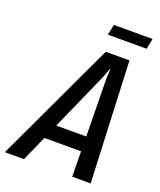

<svg xmlns="http://www.w3.org/2000/svg" viewBox="-204 -934 854 1028"><g transform="rotate(20 223.5 -420.0)"><path d="M331 -144H122L58 0H-51L273 -690H408L438 0H333ZM330 -228 325 -557 328 -611H325L305 -557L159 -228ZM265 -840H485L473 -780H252Z"/></g></svg>

Font: Decalotype Medium Italic
Style: Regular
Weight: 500
Italic angle: -12°
Designer: Alfredo Marco Pradil
Foundry: Alfredo Marco Pradil
Version: Version 1.0